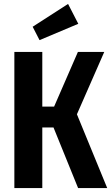

<svg xmlns="http://www.w3.org/2000/svg" viewBox="-20 -956 565 976"><path d="M371 -375 525 0H377L252 -308H195V0H53V-692H195V-414H255L376 -692H510ZM378 -835 181 -752 146 -820 326 -936Z"/></svg>

Font: Fira Sans Compressed SemiBold
Style: Regular
Weight: 600
Width: 1
Designer: bBox Type GmbH & Carrois Corporate GbR & Edenspiekermann AG
Foundry: bBox Type GmbH & Carrois Corporate GbR & Edenspiekermann AG
Version: Version 4.301